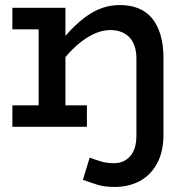

<svg xmlns="http://www.w3.org/2000/svg" viewBox="-20 -502 756 760"><path d="M434 238Q390 238 361.5 228Q333 218 308 210L335 122Q359 131 381.5 137.5Q404 144 431 144Q471 144 495.5 116Q520 88 520 34V-270Q520 -296 513.5 -317Q507 -338 494 -352.5Q481 -367 461.5 -375Q442 -383 417 -383Q390 -383 363 -372.5Q336 -362 308.5 -342Q281 -322 254 -293Q227 -264 200 -228V-313Q232 -354 262.5 -385.5Q293 -417 323.5 -438.5Q354 -460 386 -471Q418 -482 455 -482Q496 -482 528 -469Q560 -456 581.5 -430Q603 -404 615 -365Q627 -326 627 -273V32Q627 98 602 144.5Q577 191 533.5 214.5Q490 238 434 238ZM29 0V-85H324V0ZM133 0V-471H239V0ZM29 -386V-471H217V-386Z"/></svg>

Font: BioRhyme Medium
Style: Regular
Weight: 500
Designer: Aoife Mooney
Foundry: Aoife Mooney Type
Version: Version 1.600;gftools[0.9.33]